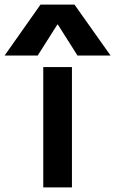

<svg xmlns="http://www.w3.org/2000/svg" viewBox="-106 -810 498 830"><path d="M81 0V-520H205V0ZM-86 -570 69 -790H216L372 -570H229L144 -704H142L57 -570Z"/></svg>

Font: M PLUS 2 Thin SemiBold
Style: Regular
Weight: 600
Version: Version 1.001